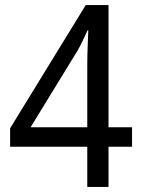

<svg xmlns="http://www.w3.org/2000/svg" viewBox="-20 -739 560 759"><path d="M502 -159H409V0H325V-159H20V-232L319 -719H409V-236H502ZM325 -478Q325 -519 326.5 -555Q328 -591 329 -619H326Q317 -599 306.5 -577Q296 -555 286 -538L101 -236H325Z"/></svg>

Font: Noto Sans Gujarati SemiCondensed
Style: Regular
Weight: 400
Width: 4
Designer: Jelle Bosma - Monotype Design Team, Universal Thirst
Foundry: Monotype Imaging Inc.
Version: Version 2.106; ttfautohint (v1.8.4.7-5d5b)